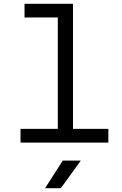

<svg xmlns="http://www.w3.org/2000/svg" viewBox="-20 -750 640 1010"><path d="M88 0V-72H284V-658H109V-730H364V-72H550V0ZM217 240 310 95H405L300 240Z"/></svg>

Font: Tiny Light
Style: Regular
Weight: 300
Monospace: yes
Designer: Philipp Nurullin, Konstantin Bulenkov
Foundry: JetBrains
Version: Version 2.251; ttfautohint (v1.8.4.7-5d5b)